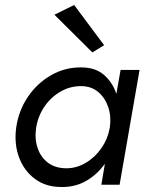

<svg xmlns="http://www.w3.org/2000/svg" viewBox="-20 -740 593 769"><path d="M198 -681 277 -720 397 -559 350 -530ZM45 -230Q55 -298 92 -352.5Q129 -407 185 -439Q241 -471 306 -470Q362 -470 396.5 -440Q431 -410 446 -364L463 -460H539L459 0H386L400 -84Q369 -41 326 -16Q283 9 230 9Q165 10 120.5 -23Q76 -56 56 -110.5Q36 -165 45 -230ZM125 -230Q118 -185 130.5 -147.5Q143 -110 172.5 -88Q202 -66 246 -66Q286 -66 323 -87.5Q360 -109 386 -146.5Q412 -184 420 -230Q426 -274 413.5 -311Q401 -348 374 -371Q347 -394 308 -395Q263 -396 224 -374Q185 -352 159 -314.5Q133 -277 125 -230Z"/></svg>

Font: Jost*
Style: Italic
Weight: 400
Italic angle: -10°
Version: Version 3.7